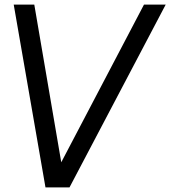

<svg xmlns="http://www.w3.org/2000/svg" viewBox="-20 -820 745 840"><path d="M130 -800H40L179 0H284L705 -800H610L248 -110Z"/></svg>

Font: Gauge
Style: Italic
Weight: 400
Italic angle: -80°
Designer: Daniel Pimley
Foundry: Daniel Pimley
Version: Version 1.000;PS 001.001;hotconv 1.0.56